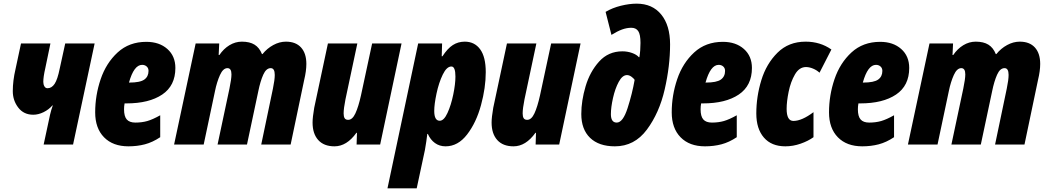

<svg xmlns="http://www.w3.org/2000/svg" viewBox="-20 -791 5729 1051"><path d="M254 -163Q260 -189 269 -214H267Q247 -191 218.5 -177Q190 -163 162 -163Q110 -163 80 -202Q50 -241 50 -292Q50 -349 65 -413L95 -553H256L228 -418Q217 -370 217 -343Q217 -329 223 -318.5Q229 -308 240 -308Q263 -308 279 -332Q295 -356 307 -416L337 -553H498L380 0H219Z M501 -176Q501 -269 531 -357.5Q561 -446 624 -504Q687 -562 781 -562Q852 -562 896 -523Q940 -484 940 -419Q940 -322 868 -273.5Q796 -225 672 -225H662Q659 -209 659 -193Q659 -154 674 -137Q689 -120 721 -120Q757 -120 786.5 -128.5Q816 -137 857 -160V-40Q815 -12 773 -1Q731 10 683 10Q598 10 549.5 -39.5Q501 -89 501 -176ZM688 -339Q747 -339 770 -355.5Q793 -372 793 -403Q793 -418 783 -427Q773 -436 758 -436Q713 -436 686 -339Z M1051 -553H1180L1177 -490H1181Q1204 -524 1236 -543.5Q1268 -563 1304 -563Q1347 -563 1373.5 -546.5Q1400 -530 1414 -495H1417Q1442 -526 1476 -544.5Q1510 -563 1545 -563Q1599 -563 1628 -531Q1657 -499 1657 -441Q1657 -403 1645 -353L1571 0H1410L1474 -306Q1484 -354 1484 -381Q1484 -418 1462 -418Q1437 -418 1421 -382Q1405 -346 1394 -292L1332 0H1171L1236 -306Q1247 -359 1247 -384Q1247 -418 1225 -418Q1201 -418 1184 -380Q1167 -342 1157 -293L1095 0H933Z M1691 -120Q1691 -149 1700 -201L1775 -553H1936L1871 -247Q1861 -197 1861 -170Q1861 -153 1866.5 -144Q1872 -135 1886 -135Q1909 -135 1925.5 -170.5Q1942 -206 1956 -269L2017 -553H2178L2061 0H1932L1934 -64H1931Q1878 10 1811 10Q1753 10 1722 -24.5Q1691 -59 1691 -120Z M2269 -553H2400L2398 -483H2402Q2430 -526 2459 -544.5Q2488 -563 2524 -563Q2578 -563 2608.5 -521Q2639 -479 2639 -396Q2639 -311 2613 -215.5Q2587 -120 2537 -55Q2487 10 2419 10Q2386 10 2361 -8Q2336 -26 2322 -58H2319Q2315 -21 2306 30L2261 240H2101ZM2473 -372Q2473 -427 2451 -427Q2425 -427 2403.5 -382.5Q2382 -338 2369.5 -279Q2357 -220 2357 -184Q2357 -130 2387 -130Q2410 -130 2429.5 -172.5Q2449 -215 2461 -273Q2473 -331 2473 -372Z M2671 -120Q2671 -149 2680 -201L2755 -553H2916L2851 -247Q2841 -197 2841 -170Q2841 -153 2846.5 -144Q2852 -135 2866 -135Q2889 -135 2905.5 -170.5Q2922 -206 2936 -269L2997 -553H3158L3041 0H2912L2914 -64H2911Q2858 10 2791 10Q2733 10 2702 -24.5Q2671 -59 2671 -120Z M3162 -167Q3162 -239 3185.5 -318.5Q3209 -398 3259.5 -454Q3310 -510 3387 -510Q3415 -510 3440 -501Q3465 -492 3477 -478H3480Q3486 -514 3486 -556Q3486 -603 3473.5 -621Q3461 -639 3436 -639Q3411 -639 3385 -629.5Q3359 -620 3327 -600L3295 -726Q3332 -748 3378.5 -759.5Q3425 -771 3465 -771Q3551 -771 3599.5 -711.5Q3648 -652 3648 -548Q3648 -430 3618.5 -301.5Q3589 -173 3521 -81.5Q3453 10 3346 10Q3258 10 3210 -36.5Q3162 -83 3162 -167ZM3454 -354Q3448 -363 3436 -371.5Q3424 -380 3412 -380Q3387 -380 3367 -343Q3347 -306 3335.5 -254.5Q3324 -203 3324 -166Q3324 -120 3356 -120Q3390 -120 3415.5 -199.5Q3441 -279 3454 -354Z M3657 -176Q3657 -269 3687 -357.5Q3717 -446 3780 -504Q3843 -562 3937 -562Q4008 -562 4052 -523Q4096 -484 4096 -419Q4096 -322 4024 -273.5Q3952 -225 3828 -225H3818Q3815 -209 3815 -193Q3815 -154 3830 -137Q3845 -120 3877 -120Q3913 -120 3942.5 -128.5Q3972 -137 4013 -160V-40Q3971 -12 3929 -1Q3887 10 3839 10Q3754 10 3705.5 -39.5Q3657 -89 3657 -176ZM3844 -339Q3903 -339 3926 -355.5Q3949 -372 3949 -403Q3949 -418 3939 -427Q3929 -436 3914 -436Q3869 -436 3842 -339Z M4120 -170Q4120 -262 4147.5 -352Q4175 -442 4236 -502.5Q4297 -563 4390 -563Q4470 -563 4531 -520L4466 -393Q4451 -407 4430.5 -415.5Q4410 -424 4392 -424Q4355 -424 4331.5 -383.5Q4308 -343 4297 -289Q4286 -235 4286 -195Q4286 -129 4323 -129Q4369 -129 4433 -177V-40Q4404 -19 4362.5 -4.5Q4321 10 4279 10Q4203 10 4161.5 -38Q4120 -86 4120 -170Z M4518 -176Q4518 -269 4548 -357.5Q4578 -446 4641 -504Q4704 -562 4798 -562Q4869 -562 4913 -523Q4957 -484 4957 -419Q4957 -322 4885 -273.5Q4813 -225 4689 -225H4679Q4676 -209 4676 -193Q4676 -154 4691 -137Q4706 -120 4738 -120Q4774 -120 4803.5 -128.5Q4833 -137 4874 -160V-40Q4832 -12 4790 -1Q4748 10 4700 10Q4615 10 4566.5 -39.5Q4518 -89 4518 -176ZM4705 -339Q4764 -339 4787 -355.5Q4810 -372 4810 -403Q4810 -418 4800 -427Q4790 -436 4775 -436Q4730 -436 4703 -339Z M5068 -553H5197L5194 -490H5198Q5221 -524 5253 -543.5Q5285 -563 5321 -563Q5364 -563 5390.5 -546.5Q5417 -530 5431 -495H5434Q5459 -526 5493 -544.5Q5527 -563 5562 -563Q5616 -563 5645 -531Q5674 -499 5674 -441Q5674 -403 5662 -353L5588 0H5427L5491 -306Q5501 -354 5501 -381Q5501 -418 5479 -418Q5454 -418 5438 -382Q5422 -346 5411 -292L5349 0H5188L5253 -306Q5264 -359 5264 -384Q5264 -418 5242 -418Q5218 -418 5201 -380Q5184 -342 5174 -293L5112 0H4950Z"/></svg>

Font: Noto Sans UI CondBlack
Style: Italic
Weight: 900
Width: 3
Italic angle: -12°
Designer: Monotype Design Team
Foundry: Monotype Imaging Inc.
Version: Version 1.001